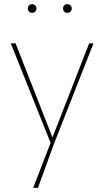

<svg xmlns="http://www.w3.org/2000/svg" viewBox="-20 -689 503 926"><path d="M320 -633Q314 -627 305 -627Q296 -627 290 -633Q284 -639 284 -648Q284 -657 290 -663Q296 -669 305 -669Q314 -669 320 -663Q326 -657 326 -648Q326 -639 320 -633ZM150 -633Q144 -627 135 -627Q126 -627 120 -633Q114 -639 114 -648Q114 -657 120 -663Q126 -669 135 -669Q144 -669 150 -663Q156 -657 156 -648Q156 -639 150 -633ZM140 217 224 0 32 -480H55L233 -26L410 -480H431L242 0L163 217Z"/></svg>

Font: Cantarell Thin
Style: Regular
Weight: 100
Designer: Dave Crossland, Nikolaus Waxweiler, Florian Fecher, Jacques Le Bailly, Eben Sorkin, Alexei Vanyashin, Alexios Zavras, Em
Version: Version 0.303